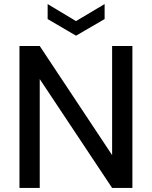

<svg xmlns="http://www.w3.org/2000/svg" viewBox="-20 -927 749 947"><path d="M76 0V-700H176L533 -162V-700H633V0H533L176 -537V0ZM355 -751 215 -833V-907L355 -823L496 -907V-833Z"/></svg>

Font: DM Sans 9pt Medium
Style: Regular
Weight: 500
Version: Version 4.004;gftools[0.9.30]